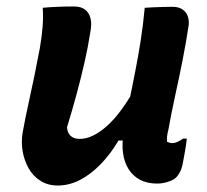

<svg xmlns="http://www.w3.org/2000/svg" viewBox="-20 -562 640 593"><path d="M112 -538Q134 -540 158.5 -541Q183 -542 208 -542Q230 -542 242.5 -532.5Q255 -523 259.5 -505.5Q264 -488 259 -463Q252 -417 241 -369Q230 -321 216.5 -271Q203 -221 187 -169Q188 -152 198 -142.5Q208 -133 226 -133Q246 -133 267 -143Q288 -153 310.5 -173Q333 -193 356 -224.5Q379 -256 402 -298L379 -128H346Q322 -87 291.5 -55.5Q261 -24 227.5 -6.5Q194 11 158 11Q128 11 105 -3.5Q82 -18 68.5 -42Q55 -66 50 -94.5Q45 -123 50 -153Q58 -197 67.5 -240Q77 -283 86 -326.5Q95 -370 103 -413Q109 -448 111.5 -478.5Q114 -509 112 -538ZM427 -538Q441 -539 455 -539.5Q469 -540 483.5 -540.5Q498 -541 512 -541Q532 -541 543.5 -533Q555 -525 559.5 -513Q564 -501 563 -486Q555 -432 544 -376.5Q533 -321 521 -266.5Q509 -212 500 -161Q497 -150 496 -141Q495 -132 496 -124Q499 -123 503 -121.5Q507 -120 512 -120Q518 -120 523.5 -122Q529 -124 534.5 -127Q540 -130 545 -134H557Q555 -116 552 -98Q549 -80 545 -60Q542 -43 536.5 -32Q531 -21 524 -14Q518 -8 508.5 -4Q499 0 488 2.5Q477 5 466 5Q435 5 413 -6.5Q391 -18 377.5 -39Q364 -60 360 -89Q356 -118 362 -151Q370 -203 379.5 -250Q389 -297 398 -343Q407 -389 414.5 -436.5Q422 -484 427 -538Z"/></svg>

Font: Rec Mono Semicasual
Style: Bold Italic
Weight: 700
Italic angle: -10°
Version: Version 1.085; ttfautohint (v1.8.4.7-5d5b)